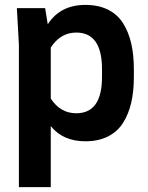

<svg xmlns="http://www.w3.org/2000/svg" viewBox="-20 -563 603 783"><path d="M328.1 13.2Q236.8 13.2 187 -48.8V200.2H57.1V-379.9L48.8 -529.8H164.1L174.8 -463.9Q225.6 -543 328.1 -543Q381.3 -543 420.2 -523.7Q459 -504.4 481.7 -468.5Q504.4 -432.6 515.1 -386.2Q525.9 -339.8 525.9 -280.8V-249Q525.9 -190.4 515.1 -144Q504.4 -97.7 481.7 -61.8Q459 -25.9 419.9 -6.3Q380.9 13.2 328.1 13.2ZM187 -369.1V-161.1Q226.1 -101.1 291 -101.1Q396 -101.1 396 -249V-280.8Q396 -430.2 291 -430.2Q226.6 -430.2 187 -369.1Z"/></svg>

Font: Cooper Hewitt
Style: Semibold
Weight: 709
Designer: Village Type and Design LLC
Foundry: Cooper Hewitt Smithsonian Design Museum
Version: 1.000